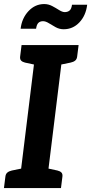

<svg xmlns="http://www.w3.org/2000/svg" viewBox="-26 -952 461 972"><path d="M68.9 0 158 -723.8H296.6L207.4 0ZM-6 0 1.3 -58.1Q2.9 -71.6 11.4 -78.6Q19.8 -85.6 34.1 -88.8L92.9 -100.8L93.2 0ZM183.6 0 208.7 -100.8 264.6 -88.8Q278.2 -85.6 284.9 -78.6Q291.6 -71.6 290 -58.1L282.7 0ZM182.3 -723.8 156.8 -623.1 100.8 -635.1Q87.7 -638.2 81 -645.2Q74.3 -652.2 75.9 -665.7L83.2 -723.8ZM371.9 -723.8 364.6 -665.7Q363 -652.2 354.5 -645.2Q346 -638.2 331.3 -635.1L272.6 -623.1L272.7 -723.8ZM301.9 -890.7Q316.5 -890.7 326.1 -898.6Q335.7 -906.5 338.5 -928H415.3Q408.8 -873.4 375.9 -838.6Q343.1 -803.9 296.4 -803.9Q274.8 -803.9 256 -814.2Q237.1 -824.6 221.1 -834.7Q205.1 -844.7 191.8 -844.7Q177.2 -844.7 168.4 -836.3Q159.6 -827.9 156.6 -806.4H78.4Q84.6 -859.8 118.2 -895.7Q151.8 -931.5 197.9 -931.5Q218.9 -931.5 238 -921.5Q257.1 -911.4 273.4 -901Q289.7 -890.7 301.9 -890.7Z"/></svg>

Font: Aleo
Style: Italic
Weight: 400
Italic angle: -7°
Designer: Alessio Laiso
Foundry: Alessio Laiso
Version: Version 2.001;gftools[0.9.29]